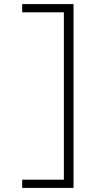

<svg xmlns="http://www.w3.org/2000/svg" viewBox="-20 -790 496 935"><path d="M291 -730H88V-770H338V125H88V85H291Z"/></svg>

Font: Mplus 1p Light
Style: Regular
Weight: 300
Version: Version 1.061